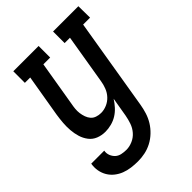

<svg xmlns="http://www.w3.org/2000/svg" viewBox="-222 -618 939 939"><g transform="rotate(-45 247.5 -148.5)"><path d="M167 223Q144 223 121 220Q98 217 77.5 209Q57 201 40 187.5Q23 174 12 155.5Q1 137 -3 115Q-7 93 -3 69H87Q84 86 90 101Q96 116 107 126Q118 136 134 139.5Q150 143 167 143Q188 143 210 133.5Q232 124 247.5 106Q263 88 270.5 66Q278 44 282 22L299 -78Q287 -59 272 -42.5Q257 -26 238.5 -14.5Q220 -3 198.5 2.5Q177 8 157 8Q131 8 108.5 -1Q86 -10 71.5 -29Q57 -48 50 -71Q43 -94 41 -119Q39 -144 41 -169.5Q43 -195 47 -221L84 -440H47V-520H222V-440H175L136 -207Q133 -192 131.5 -176.5Q130 -161 132 -146Q134 -131 139 -117Q144 -103 153 -92.5Q162 -82 176.5 -77Q191 -72 207 -72Q227 -72 247 -80.5Q267 -89 282 -105Q297 -121 305 -141.5Q313 -162 316 -182L359 -440H322V-520H497L498 -440H450L371 36Q367 60 359.5 84Q352 108 338.5 130Q325 152 305.5 170.5Q286 189 263 201Q240 213 215.5 218Q191 223 167 223Z"/></g></svg>

Font: Iosevka Curly Slab Medium
Style: Italic
Weight: 500
Italic angle: -9°
Monospace: yes
Designer: Belleve Invis
Foundry: Belleve Invis
Version: Version 22.1.2; ttfautohint (v1.8.4)